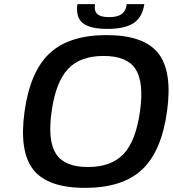

<svg xmlns="http://www.w3.org/2000/svg" viewBox="-20 -890 837 930"><path d="M220.5 -632Q315 -720 496 -720Q677 -720 746.5 -632Q816 -544 789 -350Q762 -156 667.5 -68Q573 20 392 20Q211 20 141.5 -68Q72 -156 99 -350Q126 -544 220.5 -632ZM230 -350Q210 -208 251.5 -144.5Q293 -81 406 -81Q519 -81 578.5 -144Q638 -207 658 -350Q678 -492 636.5 -555.5Q595 -619 482 -619Q369 -619 309.5 -556Q250 -493 230 -350ZM679 -870Q670 -807 627.5 -778.5Q585 -750 500 -750Q415 -750 380.5 -778.5Q346 -807 355 -870H440Q435 -837 451.5 -822Q468 -807 508 -807Q549 -807 569.5 -822Q590 -837 594 -870Z"/></svg>

Font: Fivo Sans Modern Med
Style: Italic
Weight: 450
Designer: Alexander Slobzheninov
Foundry: Alexander Slobzheninov
Version: 1.0